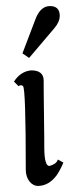

<svg xmlns="http://www.w3.org/2000/svg" viewBox="-20 -605 253 633"><path d="M171 -79C168 -71 162 -65 154 -62C151 -60 147 -59 143 -58C132 -57 126 -78 126 -119C126 -127 126 -163 125 -227C124 -291 124 -328 124 -339C124 -362 110 -373 83 -373C60 -371 41 -359 26 -336L41 -321C47 -325 52 -325 56 -321C62 -314 65 -222 65 -45C65 -14 84 9 107 8C130 7 149 -4 166 -26C173 -36 181 -50 189 -69ZM177 -553C177 -574 166 -585 145 -585C124 -585 108 -571 97 -542L54 -429L76 -414L160 -513C171 -526 177 -540 177 -553Z"/></svg>

Font: GFS Philostratos
Style: Regular
Weight: 400
Designer: George D. Matthiopoulos
Foundry: George D. Matthiopoulos
Version: Version 1.000